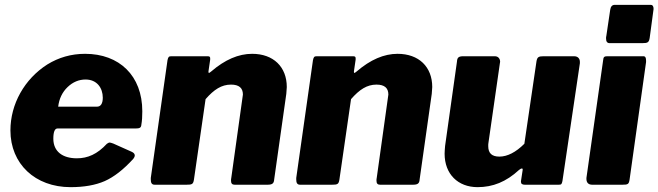

<svg xmlns="http://www.w3.org/2000/svg" viewBox="-20 -762 2716 792"><path d="M271 10C326 10 373 2 412 -15C450 -32 489 -62 530 -107C534 -112 536 -117 536 -120C536 -127 532 -132 523 -136L447 -170C439 -173 434 -174 432 -174C429 -174 426 -172 421 -169C381 -126 342 -109 297 -109C238 -109 200 -137 200 -190C200 -218 206 -232 217 -232H539C556 -232 562 -235 563 -247C566 -264 567 -282 567 -303C567 -450 472 -540 331 -540C274 -540 222 -525 175 -496C81 -436 23 -333 23 -224C23 -86 125 10 271 10ZM220 -322C224 -355 237 -382 259 -403C281 -424 306 -434 333 -434C380 -434 404 -399 404 -359C404 -334 395 -322 380 -322Z M749 0C772 0 777 -2 780 -21L828 -353C863 -393 894 -413 933 -413C966 -413 982 -399 982 -372L934 -28C933 -25 933 -21 933 -16C933 -5 938 0 948 0H1083C1103 0 1110 -5 1111 -22L1161 -375C1162 -388 1163 -398 1163 -403C1163 -486 1108 -540 1020 -540C964 -540 908 -516 851 -467C846 -463 843 -461 842 -461C841 -461 840 -462 840 -465V-468L847 -516C847 -518 847 -519 847 -521C847 -526 846 -530 837 -530H687C676 -530 674 -527 671 -514L602 -28C602 -26 602 -24 602 -22C602 -9 605 0 618 0Z M1349 0C1372 0 1377 -2 1380 -21L1428 -353C1463 -393 1494 -413 1533 -413C1566 -413 1582 -399 1582 -372L1534 -28C1533 -25 1533 -21 1533 -16C1533 -5 1538 0 1548 0H1683C1703 0 1710 -5 1711 -22L1761 -375C1762 -388 1763 -398 1763 -403C1763 -486 1708 -540 1620 -540C1564 -540 1508 -516 1451 -467C1446 -463 1443 -461 1442 -461C1441 -461 1440 -462 1440 -465V-468L1447 -516C1447 -518 1447 -519 1447 -521C1447 -526 1446 -530 1437 -530H1287C1276 -530 1274 -527 1271 -514L1202 -28C1202 -26 1202 -24 1202 -22C1202 -9 1205 0 1218 0Z M1950 10C2013 10 2068 -12 2121 -61C2126 -65 2130 -67 2132 -67C2135 -67 2136 -66 2136 -63V-61L2129 -15C2129 -14 2129 -13 2129 -12C2129 -4 2134 0 2145 0H2284C2296 0 2297 -2 2300 -15L2372 -501C2372 -503 2372 -505 2372 -507C2372 -519 2365 -530 2348 -530H2222C2201 -530 2196 -526 2193 -509L2143 -169C2108 -134 2073 -116 2040 -116C2009 -116 1994 -130 1994 -159C1994 -165 1994 -170 1995 -174L2042 -501C2042 -503 2043 -505 2043 -507C2043 -519 2036 -530 2021 -530H1892C1872 -530 1866 -525 1865 -508L1816 -160C1815 -147 1814 -136 1814 -128C1814 -44 1869 10 1950 10Z M2676 -725C2676 -736 2672 -742 2665 -742H2516C2505 -742 2499 -735 2497 -721L2481 -613C2480 -611 2480 -608 2480 -603C2480 -590 2485 -584 2495 -584H2629C2652 -584 2657 -587 2660 -606ZM2645 -506C2645 -508 2645 -510 2645 -512C2645 -524 2642 -530 2634 -530H2485C2473 -530 2469 -527 2468 -514L2399 -28C2399 -27 2399 -26 2399 -24C2399 -10 2406 0 2423 0H2547C2570 0 2574 -2 2577 -21Z"/></svg>

Font: Libre Franklin ExtraBold
Style: Italic
Weight: 800
Italic angle: -8°
Designer: Pablo Impallari, Rodrigo Fuenzalida
Foundry: Impallari Type
Version: Version 1.002; ttfautohint (v1.5)